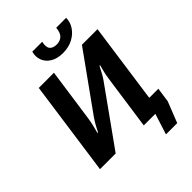

<svg xmlns="http://www.w3.org/2000/svg" viewBox="-292 -1031 1315 1315"><g transform="rotate(-45 366.0 -373.0)"><path d="M473 -107H703L688 -1L628 151H519L567 0H457ZM697 -690 600 0H455L511 -394Q515 -422 521 -449Q527 -476 535 -503H529Q518 -481 505 -457Q492 -433 478 -413L183 0H31L128 -690H275L220 -304Q216 -276 209.5 -248Q203 -220 194 -188H200Q213 -215 227 -239.5Q241 -264 255 -284L546 -690ZM504 -897H600Q600 -856 576.5 -820.5Q553 -785 511.5 -763Q470 -741 415 -741Q360 -741 324 -763Q288 -785 274.5 -820.5Q261 -856 272 -897H368Q358 -852 374 -832.5Q390 -813 425 -813Q459 -813 479.5 -832.5Q500 -852 504 -897Z"/></g></svg>

Font: Exo 2
Style: Bold Italic
Weight: 700
Italic angle: -8°
Designer: Natanael Gama
Foundry: Natanael Gama
Version: Version 2.010